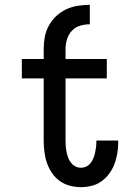

<svg xmlns="http://www.w3.org/2000/svg" viewBox="-20 -763 540 791"><path d="M160 -561Q160 -586 164.5 -610.5Q169 -635 181 -657Q193 -679 211.5 -696.5Q230 -714 252.5 -724.5Q275 -735 300 -739Q325 -743 350 -743V-663Q330 -663 310 -657Q290 -651 276 -636Q262 -621 256 -601Q250 -581 250 -561ZM313 8Q290 8 267.5 2Q245 -4 226 -17.5Q207 -31 194 -50.5Q181 -70 173.5 -91.5Q166 -113 163 -136.5Q160 -160 160 -183V-440H70V-520H160V-561H250V-520H420V-440H250V-183Q250 -171 251 -159Q252 -147 254.5 -135.5Q257 -124 261 -113Q265 -102 272.5 -92.5Q280 -83 290.5 -77.5Q301 -72 313 -72Q325 -72 335.5 -77Q346 -82 353 -91Q360 -100 364.5 -110.5Q369 -121 371.5 -132.5Q374 -144 375.5 -155.5Q377 -167 377 -178V-184H467V-174Q467 -152 463 -129.5Q459 -107 451 -86Q443 -65 429.5 -47Q416 -29 398 -16Q380 -3 358 2.5Q336 8 313 8Z"/></svg>

Font: Iosevka Term Curly Medium
Style: Regular
Weight: 500
Designer: Belleve Invis
Foundry: Belleve Invis
Version: Version 32.3.0